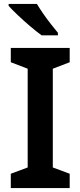

<svg xmlns="http://www.w3.org/2000/svg" viewBox="-20 -958 410 978"><path d="M335 0H35V-73L121 -105V-608L35 -641V-714H335V-641L249 -608V-105L335 -73ZM168 -938Q181 -916 200 -888.5Q219 -861 239.5 -835Q260 -809 275 -791V-778H192Q167 -796 134 -824Q101 -852 70.5 -881Q40 -910 24 -928V-938Z"/></svg>

Font: Noto Sans Gujarati SemiBold
Style: Regular
Weight: 600
Designer: Jelle Bosma - Monotype Design Team, Universal Thirst
Foundry: Monotype Imaging Inc.
Version: Version 2.106; ttfautohint (v1.8.4.7-5d5b)